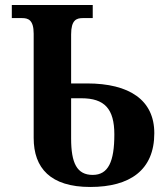

<svg xmlns="http://www.w3.org/2000/svg" viewBox="-20 -734 662 764"><path d="M339 10C497 10 594 -57 594 -204C594 -336 495 -402 326 -402H263V-597C263 -654 284 -662 309 -662H349V-714H27V-662H68C92 -662 114 -655 114 -600V-185C114 -65 181 10 339 10ZM349 -38C286 -38 263 -85 263 -183V-343H304C396 -343 435 -301 435 -199C435 -91 411 -38 349 -38Z"/></svg>

Font: Noto Serif SemiCondensed
Style: Bold
Weight: 700
Width: 4
Designer: Monotype Design Team
Foundry: Monotype Imaging Inc.
Version: Version 2.015